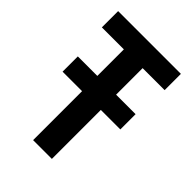

<svg xmlns="http://www.w3.org/2000/svg" viewBox="-213 -828 926 926"><g transform="rotate(45 250.0 -365.0)"><path d="M53 -334V-438H447V-334ZM186 0V-619H36V-730H464V-619H314V0Z"/></g></svg>

Font: M PLUS 1 Code SemiBold
Style: Regular
Weight: 600
Designer: Coji Morishita
Foundry: UNDERFOREST DESIGN
Version: Version 1.005